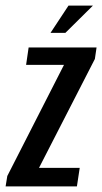

<svg xmlns="http://www.w3.org/2000/svg" viewBox="-42 -664 364 684"><path d="M-22 0 -16 -37 186 -433H51L60 -495H302L296 -454L97 -66H242L232 0ZM138 -547 202 -644H289L191 -547Z"/></svg>

Font: Alumni Sans Thin SemiBold
Style: Italic
Weight: 600
Italic angle: -8°
Version: Version 1.016